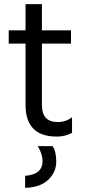

<svg xmlns="http://www.w3.org/2000/svg" viewBox="-20 -653 409 925"><path d="M233 51Q251 76 251 126Q251 176 212.5 213Q174 250 101 252V194Q185 188 185 123Q185 89 162 51ZM253 5Q103 5 103 -148V-443H22V-507H103V-633H182V-507H322V-443H182V-146Q182 -65 258 -65Q297 -65 327 -88V-13Q294 5 253 5Z"/></svg>

Font: Hind Mysuru
Style: Regular
Weight: 400
Designer: Manushi Parikh, Hitesh Malaviya
Foundry: Indian Type Foundry
Version: Version 0.703;PS 1.0;hotconv 1.0.86;makeotf.lib2.5.63406